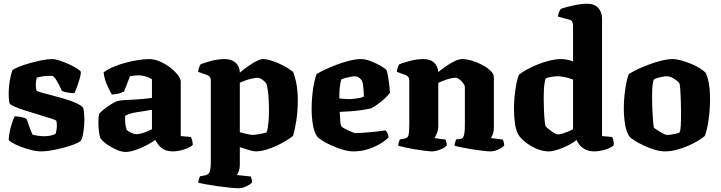

<svg xmlns="http://www.w3.org/2000/svg" viewBox="-20 -820 3904 1040"><path d="M204 0Q178 0 148.5 -7.5Q119 -15 92 -25.5Q65 -36 47 -46.5Q29 -57 27 -63Q29 -98 39 -134Q49 -170 60 -190Q81 -189 99 -185Q117 -181 124 -176Q130 -160 138.5 -135.5Q147 -111 156 -91Q167 -87 188 -84.5Q209 -82 219 -82Q231 -82 248 -84.5Q265 -87 280 -94Q283 -100 285.5 -113Q288 -126 288 -140Q288 -148 287 -156Q286 -164 285 -166Q282 -170 257 -178Q232 -186 195.5 -197Q159 -208 122.5 -219.5Q86 -231 60 -242Q34 -253 31 -262Q29 -271 28 -286.5Q27 -302 27 -314Q27 -347 33 -383Q39 -419 48 -441Q59 -449 84.5 -459Q110 -469 142 -478Q174 -487 205.5 -493.5Q237 -500 262 -500Q279 -500 304.5 -491.5Q330 -483 356 -471Q382 -459 400 -447Q418 -435 418 -430Q418 -417 412 -395.5Q406 -374 398 -352Q390 -330 383 -315Q357 -316 339.5 -320Q322 -324 315 -328Q301 -361 286 -385Q271 -409 262 -409Q247 -409 233.5 -408.5Q220 -408 207 -405.5Q194 -403 180 -400Q176 -388 175 -377.5Q174 -367 174 -359Q174 -350 175 -343.5Q176 -337 178 -329Q182 -325 205 -318.5Q228 -312 261.5 -303.5Q295 -295 330 -284.5Q365 -274 392 -262Q419 -250 430 -237Q434 -226 435.5 -206.5Q437 -187 437 -171Q437 -138 431.5 -103.5Q426 -69 417 -56Q405 -47 380 -37.5Q355 -28 323 -19.5Q291 -11 259.5 -5.5Q228 0 204 0Z M661 3Q637 3 608.5 -10Q580 -23 556 -40.5Q532 -58 523 -73Q518 -89 515.5 -112Q513 -135 513 -156Q513 -171 514 -183Q515 -195 517 -203Q525 -213 538 -224Q551 -235 566.5 -245.5Q582 -256 596 -263.5Q610 -271 618 -273Q627 -276 650 -277.5Q673 -279 696 -280Q713 -281 728.5 -282Q744 -283 758.5 -284.5Q773 -286 784 -287Q795 -288 803 -290V-391Q782 -403 763.5 -407.5Q745 -412 731 -412Q722 -412 707 -410.5Q692 -409 684 -407L652 -324Q645 -321 628 -315Q611 -309 586 -308Q577 -323 561.5 -356Q546 -389 541 -428Q566 -446 598.5 -459.5Q631 -473 666.5 -482Q702 -491 734 -495.5Q766 -500 788 -500Q816 -500 846 -487Q876 -474 901.5 -454.5Q927 -435 943 -414Q959 -393 959 -377V-83L1014 -78Q1017 -72 1020.5 -61Q1024 -50 1024 -35Q1014 -25 995 -17Q976 -9 955 -4.5Q934 0 919 0Q888 0 869 -10Q850 -20 839 -34.5Q828 -49 821 -62Q799 -46 769.5 -31Q740 -16 711 -6.5Q682 3 661 3ZM720 -93Q730 -93 745 -97Q760 -101 776 -107.5Q792 -114 803 -120V-225Q790 -224 776.5 -221Q763 -218 746 -216Q721 -213 697.5 -207.5Q674 -202 658 -192Q657 -176 658.5 -154.5Q660 -133 666 -117Q676 -107 692 -100Q708 -93 720 -93Z M1271 200Q1260 200 1229.5 197Q1199 194 1163 189Q1127 184 1096.5 178.5Q1066 173 1054 169Q1054 162 1057 152Q1060 142 1063 135L1091 130Q1108 127 1115 112.5Q1122 98 1122 53V-385Q1122 -395 1117 -402.5Q1112 -410 1104 -413L1053 -431Q1055 -445 1059 -456Q1063 -467 1067 -472Q1084 -479 1122 -489.5Q1160 -500 1198 -500Q1235 -500 1257 -479.5Q1279 -459 1279 -427Q1289 -435 1304.5 -447Q1320 -459 1339 -471.5Q1358 -484 1375.5 -492Q1393 -500 1405 -500Q1420 -500 1442 -494Q1464 -488 1488 -477.5Q1512 -467 1533 -454.5Q1554 -442 1568 -430Q1577 -406 1582.5 -381.5Q1588 -357 1590.5 -331.5Q1593 -306 1593 -277Q1593 -219 1585 -166.5Q1577 -114 1567 -84Q1554 -73 1530.5 -58.5Q1507 -44 1478 -30.5Q1449 -17 1419.5 -8.5Q1390 0 1366 0Q1353 0 1329 -7Q1305 -14 1279 -23V72Q1279 93 1273 108Q1267 123 1263 128L1339 136Q1341 141 1343 150.5Q1345 160 1345 168Q1340 175 1326.5 183Q1313 191 1298.5 195.5Q1284 200 1271 200ZM1348 -89Q1353 -89 1368 -91Q1383 -93 1399.5 -96.5Q1416 -100 1424 -103Q1431 -122 1434 -155.5Q1437 -189 1437 -224Q1437 -254 1435.5 -280.5Q1434 -307 1431 -328Q1428 -349 1425 -362Q1420 -373 1410 -381.5Q1400 -390 1391 -394.5Q1382 -399 1377 -399Q1366 -399 1345.5 -394.5Q1325 -390 1306 -383Q1287 -376 1279 -371V-104Q1294 -100 1307.5 -96.5Q1321 -93 1332 -91Q1343 -89 1348 -89Z M1895 0Q1868 0 1836 -9.5Q1804 -19 1774.5 -32.5Q1745 -46 1724 -59.5Q1703 -73 1698 -80Q1681 -106 1674.5 -146.5Q1668 -187 1668 -230Q1668 -267 1671.5 -303.5Q1675 -340 1681.5 -371Q1688 -402 1695 -419Q1709 -428 1737.5 -441.5Q1766 -455 1801 -468.5Q1836 -482 1871.5 -491Q1907 -500 1936 -500Q1957 -500 1984.5 -490Q2012 -480 2037.5 -466Q2063 -452 2074 -440Q2079 -425 2083 -400Q2087 -375 2089.5 -351.5Q2092 -328 2092 -317Q2078 -299 2059.5 -282.5Q2041 -266 2022.5 -253Q2004 -240 1990 -233Q1963 -227 1934 -223Q1905 -219 1876 -217Q1847 -215 1820 -214Q1822 -180 1823.5 -160.5Q1825 -141 1829 -136Q1832 -132 1842 -126Q1852 -120 1865 -114Q1878 -108 1889.5 -103.5Q1901 -99 1907 -99Q1922 -99 1942 -100.5Q1962 -102 1984.5 -104Q2007 -106 2028.5 -108.5Q2050 -111 2068 -114Q2073 -109 2078 -100Q2083 -91 2085 -77Q2074 -63 2045.5 -45Q2017 -27 1978.5 -13.5Q1940 0 1895 0ZM1877 -283Q1890 -284 1903 -285.5Q1916 -287 1928.5 -289.5Q1941 -292 1951 -297Q1951 -308 1950 -324Q1949 -340 1947 -356.5Q1945 -373 1940 -384Q1934 -392 1927 -397.5Q1920 -403 1913.5 -405Q1907 -407 1903 -407Q1896 -407 1881.5 -404.5Q1867 -402 1852.5 -398Q1838 -394 1829 -390Q1825 -377 1822 -358Q1819 -339 1818.5 -320.5Q1818 -302 1818 -287Q1833 -285 1848 -284Q1863 -283 1877 -283Z M2320 0Q2309 0 2283.5 -3Q2258 -6 2228.5 -11Q2199 -16 2174 -21.5Q2149 -27 2137 -31Q2137 -39 2140 -48.5Q2143 -58 2146 -65L2171 -69Q2188 -72 2192.5 -87Q2197 -102 2197 -147V-385Q2197 -394 2192.5 -401.5Q2188 -409 2178 -413L2129 -431Q2131 -443 2134 -453.5Q2137 -464 2143 -472Q2160 -479 2198.5 -489.5Q2237 -500 2274 -500Q2309 -500 2330 -482Q2351 -464 2354 -430Q2369 -442 2392 -458.5Q2415 -475 2440 -487.5Q2465 -500 2483 -500Q2506 -500 2535.5 -491.5Q2565 -483 2592 -468.5Q2619 -454 2637 -437Q2655 -420 2655 -402V-128Q2655 -107 2649 -92.5Q2643 -78 2639 -72L2704 -64Q2706 -59 2708.5 -50Q2711 -41 2711 -32Q2706 -25 2692.5 -17Q2679 -9 2664.5 -4.5Q2650 0 2637 0Q2625 0 2598 -3Q2571 -6 2539 -11Q2507 -16 2480.5 -21.5Q2454 -27 2442 -31Q2442 -39 2445 -48.5Q2448 -58 2451 -65L2471 -67Q2482 -68 2487.5 -75Q2493 -82 2495.5 -98.5Q2498 -115 2498 -147V-348Q2498 -355 2492.5 -364Q2487 -373 2479 -381Q2471 -389 2462.5 -394Q2454 -399 2448 -399Q2440 -399 2427 -396.5Q2414 -394 2400 -389.5Q2386 -385 2373.5 -380Q2361 -375 2354 -371V-139Q2354 -118 2347 -99.5Q2340 -81 2333 -72L2393 -64Q2395 -61 2397.5 -51.5Q2400 -42 2400 -32Q2395 -25 2380 -17Q2365 -9 2348.5 -4.5Q2332 0 2320 0Z M2953 0Q2928 0 2903.5 -8Q2879 -16 2857.5 -28.5Q2836 -41 2820 -55Q2804 -69 2795 -80Q2776 -105 2770 -146Q2764 -187 2764 -231Q2764 -268 2768 -304.5Q2772 -341 2778 -370.5Q2784 -400 2791 -415Q2805 -427 2830.5 -441.5Q2856 -456 2889 -469.5Q2922 -483 2956 -491.5Q2990 -500 3019 -500Q3031 -500 3049.5 -497Q3068 -494 3084 -487V-685Q3084 -693 3079.5 -702Q3075 -711 3065 -713L3002 -730Q3004 -745 3009 -756Q3014 -767 3018 -772Q3028 -776 3052.5 -782.5Q3077 -789 3106 -794.5Q3135 -800 3160 -800Q3199 -800 3220 -777.5Q3241 -755 3241 -719V-83L3296 -78Q3299 -72 3302 -60.5Q3305 -49 3305 -35Q3297 -25 3278.5 -17Q3260 -9 3239 -4.5Q3218 0 3201 0Q3169 0 3148.5 -11.5Q3128 -23 3117.5 -37.5Q3107 -52 3103 -62Q3086 -47 3057.5 -32.5Q3029 -18 3000.5 -9Q2972 0 2953 0ZM3004 -92Q3013 -92 3026 -96Q3039 -100 3055 -106.5Q3071 -113 3084 -120V-389Q3075 -393 3058.5 -397.5Q3042 -402 3026 -404.5Q3010 -407 2998 -407Q2990 -407 2978.5 -405.5Q2967 -404 2955 -401.5Q2943 -399 2936 -395Q2932 -384 2929.5 -368Q2927 -352 2926 -331Q2925 -310 2925 -285Q2925 -255 2926.5 -221.5Q2928 -188 2930.5 -164Q2933 -140 2936 -136Q2940 -130 2949 -123Q2958 -116 2967.5 -109Q2977 -102 2986.5 -97Q2996 -92 3004 -92Z M3582 0Q3557 0 3526.5 -9Q3496 -18 3467.5 -31.5Q3439 -45 3418 -58Q3397 -71 3389 -81Q3372 -106 3365.5 -148Q3359 -190 3359 -234Q3359 -272 3363 -307.5Q3367 -343 3373 -372.5Q3379 -402 3386 -419Q3400 -428 3427.5 -441.5Q3455 -455 3490 -468.5Q3525 -482 3560.5 -491Q3596 -500 3624 -500Q3643 -500 3669 -493Q3695 -486 3722 -475Q3749 -464 3770.5 -450.5Q3792 -437 3803 -425Q3811 -408 3816 -386.5Q3821 -365 3823.5 -339Q3826 -313 3826 -282Q3826 -225 3818 -170Q3810 -115 3798 -84Q3786 -73 3762.5 -58.5Q3739 -44 3708 -30.5Q3677 -17 3644.5 -8.5Q3612 0 3582 0ZM3595 -89Q3600 -89 3612 -90.5Q3624 -92 3638 -95Q3652 -98 3660 -101Q3666 -111 3667.5 -139Q3669 -167 3669 -201Q3669 -232 3668 -269Q3667 -306 3665 -335Q3663 -364 3659 -370Q3655 -376 3643.5 -385Q3632 -394 3618.5 -400.5Q3605 -407 3592 -407Q3583 -407 3569.5 -404.5Q3556 -402 3543.5 -398.5Q3531 -395 3523 -391Q3519 -386 3516.5 -371.5Q3514 -357 3513 -337.5Q3512 -318 3512 -296Q3512 -264 3513.5 -227.5Q3515 -191 3517.5 -163.5Q3520 -136 3522 -129Q3524 -126 3533 -120Q3542 -114 3554 -106.5Q3566 -99 3577 -94Q3588 -89 3595 -89Z"/></svg>

Font: Texturina 12pt ExtraBold
Style: Regular
Weight: 800
Designer: Guillermo Torres Carreño
Foundry: Omnibus-Type
Version: Version 1.002